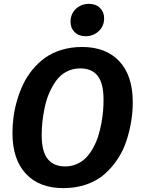

<svg xmlns="http://www.w3.org/2000/svg" viewBox="-20 -949 722 985"><path d="M418.9 -763.2Q384.3 -763.2 363 -783.9Q341.8 -804.7 341.8 -836.9Q341.8 -877 368.9 -903.1Q396 -929.2 437 -929.2Q471.7 -929.2 492.9 -908.4Q514.2 -887.7 514.2 -855Q514.2 -815.4 486.6 -789.3Q459 -763.2 418.9 -763.2ZM400.9 -708Q524.4 -708 592.8 -634Q661.1 -560.1 661.1 -424.8Q661.1 -376.5 653.3 -327.6Q645.5 -278.8 629.2 -228.3Q612.8 -177.7 584.5 -134.5Q556.2 -91.3 518.1 -57.1Q480 -22.9 425.3 -3.4Q370.6 16.1 305.2 16.1Q181.2 16.1 112.5 -57.9Q43.9 -131.8 43.9 -266.1Q43.9 -307.1 49.3 -348.4Q54.7 -389.6 67.4 -433.6Q80.1 -477.5 98.9 -516.8Q117.7 -556.2 146.7 -591.6Q175.8 -627 211.4 -652.6Q247.1 -678.2 295.9 -693.1Q344.7 -708 400.9 -708ZM391.1 -598.1Q353 -598.1 321.5 -581.5Q290 -564.9 269 -536.1Q248 -507.3 232.9 -472.7Q217.8 -438 209.5 -398.4Q201.2 -358.9 197.5 -324.2Q193.8 -289.6 193.8 -256.8Q193.8 -171.9 224.6 -133.5Q255.4 -95.2 314 -95.2Q347.2 -95.2 375.2 -107.9Q403.3 -120.6 423.1 -141.6Q442.9 -162.6 458.7 -191.7Q474.6 -220.7 484.1 -251.5Q493.7 -282.2 500 -316.4Q506.3 -350.6 508.8 -379.9Q511.2 -409.2 511.2 -437Q511.2 -521.5 481.2 -559.8Q451.2 -598.1 391.1 -598.1Z"/></svg>

Font: FiraGO SemiBold
Style: Italic
Weight: 600
Italic angle: -8°
Designer: bBox Type GmbH
Foundry: bBox Type GmbH
Version: Version 1.001;PS 001.001;hotconv 1.0.88;makeotf.lib2.5.64775